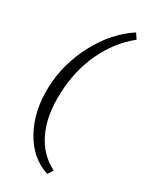

<svg xmlns="http://www.w3.org/2000/svg" viewBox="-155 -785 735 980"><g transform="rotate(20 212.0 -295.0)"><path d="M230 122Q134 72 94.5 -43.5Q55 -159 85 -299Q115 -436 203.5 -549Q292 -662 409 -712L424 -678Q322 -622 251 -521Q180 -420 152 -287Q124 -159 151 -60.5Q178 38 255 94Z"/></g></svg>

Font: EauTest
Style: Italic
Weight: 400
Italic angle: -12°
Designer: Christian Thalmann (Catharsis Fonts)
Version: Version 0.001;PS 000.001;hotconv 1.0.88;makeotf.lib2.5.64775